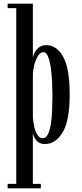

<svg xmlns="http://www.w3.org/2000/svg" viewBox="-20 -770 442 1040"><path d="M21.5 250V226H68V-726H21.5V-750H158V-459Q159 -466 166.5 -482Q174 -498 189.5 -511.8Q205 -525.5 230 -525.5Q288 -525.5 322.8 -461.2Q357.5 -397 357.5 -258.5Q357.5 -116.5 319.5 -53.2Q281.5 10 224 10Q198.5 10 184.5 -2.2Q170.5 -14.5 164.5 -29Q158.5 -43.5 158 -50V226H201V250ZM211.5 -21.5Q229.5 -21.5 240 -43.2Q250.5 -65 255.8 -100.2Q261 -135.5 262.5 -176.8Q264 -218 264 -256.5Q264 -287 262.2 -326.5Q260.5 -366 255.2 -402.8Q250 -439.5 240.2 -463.5Q230.5 -487.5 215 -487.5Q198 -487.5 185 -466Q172 -444.5 165 -415.2Q158 -386 158 -363V-136Q159.5 -109.5 165.5 -83Q171.5 -56.5 182.8 -39Q194 -21.5 211.5 -21.5Z"/></svg>

Font: Imbue 50pt Medium
Style: Regular
Weight: 500
Designer: Tyler Finck
Foundry: Etcetera Type Company
Version: Version 1.102; ttfautohint (v1.8.3)